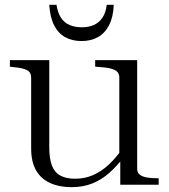

<svg xmlns="http://www.w3.org/2000/svg" viewBox="-20 -765 700 795"><path d="M184 -516V-155Q184 -108 195 -79.5Q206 -51 230 -38Q254 -25 291 -25Q331 -25 365.5 -40Q400 -55 431 -84Q462 -113 490 -154L496 -119Q466 -79 433.5 -50Q401 -21 362.5 -5.5Q324 10 276 10Q226 10 188 -7Q150 -24 129.5 -59.5Q109 -95 109 -150V-444Q109 -466 91 -475Q73 -484 36 -487L21 -489V-516ZM548 -516V-66Q548 -51 558 -42.5Q568 -34 586 -30.5Q604 -27 628 -27H637V0H478V-108L474 -111V-444Q474 -466 454.5 -475.5Q435 -485 396 -487L374 -489V-516ZM318 -595Q356 -595 385 -611Q414 -627 431.5 -660.5Q449 -694 451 -745H422Q418 -712 404 -691.5Q390 -671 368.5 -661.5Q347 -652 319 -652Q290 -652 268 -661.5Q246 -671 232.5 -691.5Q219 -712 214 -745H184Q187 -694 204 -660.5Q221 -627 250 -611Q279 -595 318 -595Z"/></svg>

Font: Roboto Serif 120pt Expanded Light
Style: Regular
Weight: 300
Width: 7
Designer: Greg Gazdowicz
Foundry: Commercial Type
Version: Version 1.008